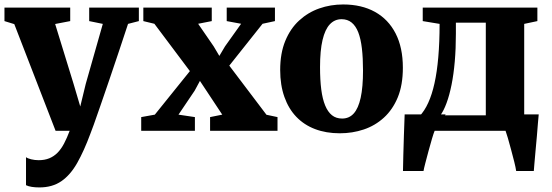

<svg xmlns="http://www.w3.org/2000/svg" viewBox="-22 -586 2472 860"><path d="M154.5 253.5Q135 253.5 119.8 251Q104.5 248.5 94.5 243.5V118Q101.5 123.5 117.5 127.5Q133.5 131.5 151.5 131.5Q178 131.5 198.8 123Q219.5 114.5 235.8 98Q252 81.5 265 56.8Q278 32 290 0H227L42 -478L-2 -491.5V-552H292.5V-491.5L225 -478.5L307.5 -210.5L337.5 -109L362 -210L438.5 -479L377.5 -491.5V-552H600V-491.5L551.5 -479Q533 -422.5 511.2 -357.5Q489.5 -292.5 468 -229.5Q446.5 -166.5 428.2 -113.8Q410 -61 397.8 -27Q385.5 7 383 12.5Q354.5 89.5 324 143.5Q293.5 197.5 253 225.5Q212.5 253.5 154.5 253.5Z M671.5 -72.5 828.5 -267.5 669.5 -479.5 620 -491.5V-552H926.5V-491.5L865.5 -479.5L935 -378.5L960.5 -335.5L986 -378.5L1058 -479.5L993.5 -491.5V-552H1209.5V-491.5L1154 -479.5L1005 -292L1171.5 -72L1221 -61.5V0H919V-61.5L973.5 -72.5L903 -179L873.5 -223.5L850 -180L777.5 -72.5L851 -61.5V0H610.5V-61.5Z M1233 -272.5Q1233 -347.5 1255.8 -402.8Q1278.5 -458 1318 -494.2Q1357.5 -530.5 1408 -548.2Q1458.5 -566 1515 -566Q1597.5 -566 1657.5 -532.8Q1717.5 -499.5 1750 -436.2Q1782.5 -373 1782.5 -282.5Q1782.5 -205.5 1759.8 -150.2Q1737 -95 1697.5 -59Q1658 -23 1607.2 -6Q1556.5 11 1500 11Q1438.5 11 1389.2 -7.8Q1340 -26.5 1305.2 -62.8Q1270.5 -99 1251.8 -152Q1233 -205 1233 -272.5ZM1510.5 -55Q1542 -55 1562.5 -77.8Q1583 -100.5 1593.5 -148Q1604 -195.5 1604 -270Q1604 -326 1599 -369Q1594 -412 1582.8 -441Q1571.5 -470 1553 -485Q1534.5 -500 1508 -500Q1477 -500 1455.5 -477.2Q1434 -454.5 1422.8 -407.2Q1411.5 -360 1411.5 -285Q1411.5 -228 1417 -185.2Q1422.5 -142.5 1434.5 -113.5Q1446.5 -84.5 1465 -69.8Q1483.5 -55 1510.5 -55Z M1831 0V-65L1857 -65.5Q1879.5 -89 1896.2 -125.8Q1913 -162.5 1924.2 -213.2Q1935.5 -264 1941.2 -330.5Q1947 -397 1947 -479L1871.5 -491.5V-552H2385V-491.5L2326 -479V0ZM1950.5 -69.5H2154V-484.5H2020V-435Q2020 -368.5 2015 -310.8Q2010 -253 2000.5 -206Q1991 -159 1978.2 -124.5Q1965.5 -90 1950.5 -69.5ZM1783 180Q1783.5 152.5 1784.5 110Q1785.5 67.5 1787.2 19.2Q1789 -29 1790.5 -73.5H1974L1925 -0.5Q1920.5 10 1913 35.2Q1905.5 60.5 1897.5 90.2Q1889.5 120 1883 145Q1876.5 170 1875 180ZM2290 180Q2288 165 2281.5 139Q2275 113 2267.2 84.2Q2259.5 55.5 2252.8 32.2Q2246 9 2242.5 0L2208.5 -73.5H2391Q2389.5 -60.5 2387.5 -34.5Q2385.5 -8.5 2382.8 23.5Q2380 55.5 2377 87Q2374 118.5 2372 143.5Q2370 168.5 2369 180Z"/></svg>

Font: Merriweather 28pt Black
Style: Regular
Weight: 900
Version: Version 2.100